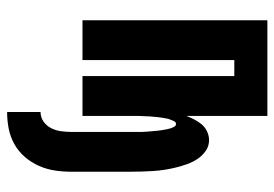

<svg xmlns="http://www.w3.org/2000/svg" viewBox="-136 -424 772 540"><g transform="rotate(90 250.0 -154.0)"><path d="M295 212V118Q310 118 322 109.5Q334 101 340.5 88Q347 75 349 60.5Q351 46 351 32V-133Q351 -139 351 -144.5Q351 -150 351 -156Q351 -162 351 -167.5Q351 -173 350.5 -178.5Q350 -184 349.5 -190Q349 -196 348.5 -201.5Q348 -207 347.5 -212.5Q347 -218 346 -223.5Q345 -229 344 -235Q343 -241 341.5 -246Q340 -251 337 -257Q334 -263 329 -263Q323 -263 320.5 -257Q318 -251 316 -246Q314 -241 313 -235Q312 -229 311 -223.5Q310 -218 309.5 -212.5Q309 -207 308.5 -201.5Q308 -196 307.5 -190Q307 -184 307 -178.5Q307 -173 306.5 -167.5Q306 -162 306 -156Q306 -150 306 -144.5Q306 -139 306 -133V0H194V-427H149V0H37V-520H306V-292Q310 -303 316 -314.5Q322 -326 330 -335.5Q338 -345 350 -350.5Q362 -356 374 -356Q391 -356 404.5 -346.5Q418 -337 427 -323.5Q436 -310 441.5 -294.5Q447 -279 451 -263Q455 -247 457.5 -231Q460 -215 461 -198.5Q462 -182 462.5 -166Q463 -150 463 -133V32Q463 55 459.5 78Q456 101 446.5 122.5Q437 144 421.5 162Q406 180 385.5 191.5Q365 203 342 207.5Q319 212 295 212Z"/></g></svg>

Font: Iosevka Curly Heavy
Style: Regular
Weight: 900
Monospace: yes
Designer: Belleve Invis
Foundry: Belleve Invis
Version: Version 22.1.2; ttfautohint (v1.8.4)